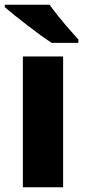

<svg xmlns="http://www.w3.org/2000/svg" viewBox="-25 -786 356 806"><path d="M240 0H71V-549H240ZM183 -766Q199 -744 221 -716.5Q243 -689 265.5 -663.5Q288 -638 304 -620V-606H192Q172 -619 145 -638.5Q118 -658 89.5 -680Q61 -702 36 -722Q11 -742 -5 -756V-766Z"/></svg>

Font: Noto Sans Khmer UI ExtraBold
Style: Regular
Weight: 800
Designer: Danh Hong and the Monotype Design Team
Foundry: Monotype Imaging Inc.
Version: Version 2.002; ttfautohint (v1.8.4.7-5d5b)